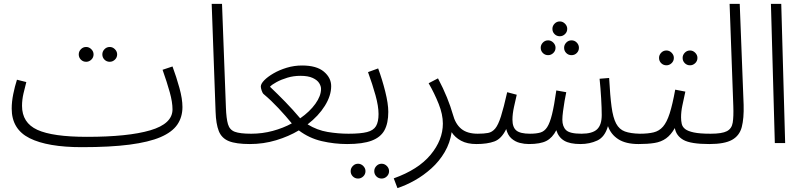

<svg xmlns="http://www.w3.org/2000/svg" viewBox="-20 -734 4123 985"><path d="M543 -417Q527 -417 516 -428Q505 -439 505 -455Q505 -470 516 -481.5Q527 -493 543 -493Q558 -493 569.5 -481.5Q581 -470 581 -455Q581 -439 569.5 -428Q558 -417 543 -417ZM422 -417Q406 -417 395 -428Q384 -439 384 -455Q384 -470 395 -481.5Q406 -493 422 -493Q437 -493 448.5 -481.5Q460 -470 460 -455Q460 -439 448.5 -428Q437 -417 422 -417Z M400 21Q224 21 132 -25Q40 -71 40 -177Q40 -212 48 -251.5Q56 -291 67 -325L115 -313Q108 -287 100.5 -254.5Q93 -222 93 -191Q93 -104 171.5 -68Q250 -32 426 -32Q637 -32 751 -65.5Q865 -99 865 -173Q865 -210 851 -260.5Q837 -311 814 -376L865 -393Q885 -339 900.5 -283Q916 -227 916 -185Q916 -133 889.5 -94.5Q863 -56 803.5 -30.5Q744 -5 645 8Q546 21 400 21Z M1262 5Q1191 5 1154 -10Q1117 -25 1102.5 -61.5Q1088 -98 1086 -161L1066 -714H1119L1139 -182Q1141 -126 1149.5 -97Q1158 -68 1184.5 -58Q1211 -48 1268 -48Q1282 -48 1288 -40.5Q1294 -33 1294 -23Q1294 -13 1284.5 -4Q1275 5 1262 5Z M1262 5 1269 -48Q1326 -48 1379.5 -62.5Q1433 -77 1477 -101Q1446 -139 1408.5 -179Q1371 -219 1334 -250Q1327 -255 1322.5 -269Q1318 -283 1318 -290Q1318 -304 1335.5 -322Q1353 -340 1383 -357.5Q1413 -375 1451 -386.5Q1489 -398 1530 -398Q1604 -398 1641.5 -366.5Q1679 -335 1679 -292Q1679 -243 1646.5 -191Q1614 -139 1558 -96Q1607 -66 1661 -57Q1715 -48 1768 -48Q1781 -48 1787 -40.5Q1793 -33 1793 -23Q1793 -13 1784 -4Q1775 5 1761 5Q1695 5 1630.5 -10Q1566 -25 1513 -65Q1461 -34 1396.5 -14.5Q1332 5 1262 5ZM1365 -289Q1405 -251 1443.5 -211.5Q1482 -172 1520 -127Q1569 -161 1598 -201.5Q1627 -242 1627 -278Q1627 -292 1617.5 -307.5Q1608 -323 1584.5 -334Q1561 -345 1521 -345Q1486 -345 1454.5 -335.5Q1423 -326 1399 -313Q1375 -300 1365 -289Z M1938 182Q1922 182 1911 171Q1900 160 1900 144Q1900 129 1911 117.5Q1922 106 1938 106Q1953 106 1964.5 117.5Q1976 129 1976 144Q1976 160 1964.5 171Q1953 182 1938 182ZM1817 182Q1801 182 1790 171Q1779 160 1779 144Q1779 129 1790 117.5Q1801 106 1817 106Q1832 106 1843.5 117.5Q1855 129 1855 144Q1855 160 1843.5 171Q1832 182 1817 182Z M1761 5 1768 -48Q1830 -48 1863 -56.5Q1896 -65 1909 -87Q1922 -109 1922 -149Q1922 -189 1906.5 -245Q1891 -301 1868 -364L1920 -383Q1941 -326 1956.5 -264Q1972 -202 1972 -160Q1972 -102 1952.5 -66Q1933 -30 1887 -12.5Q1841 5 1761 5Z M2019 231 2000 181Q2126 136 2189 60Q2252 -16 2252 -100Q2252 -147 2230.5 -201Q2209 -255 2179 -307L2227 -332Q2254 -281 2273 -234Q2292 -187 2303 -148Q2316 -98 2346.5 -73Q2377 -48 2431 -48Q2444 -48 2450 -40.5Q2456 -33 2456 -23Q2456 -13 2447 -4Q2438 5 2424 5Q2377 5 2345.5 -12Q2314 -29 2297 -56Q2289 -1 2261.5 46Q2234 93 2193.5 129.5Q2153 166 2107.5 191.5Q2062 217 2019 231Z M2852 -548Q2836 -548 2825 -559Q2814 -570 2814 -586Q2814 -601 2825 -612.5Q2836 -624 2852 -624Q2867 -624 2878.5 -612.5Q2890 -601 2890 -586Q2890 -570 2878.5 -559Q2867 -548 2852 -548ZM2792 -451Q2776 -451 2765 -462Q2754 -473 2754 -489Q2754 -504 2765 -515.5Q2776 -527 2792 -527Q2807 -527 2818.5 -515.5Q2830 -504 2830 -489Q2830 -473 2818.5 -462Q2807 -451 2792 -451ZM2912 -451Q2896 -451 2885 -462Q2874 -473 2874 -489Q2874 -504 2885 -515.5Q2896 -527 2912 -527Q2928 -527 2939 -515.5Q2950 -504 2950 -489Q2950 -473 2939 -462Q2928 -451 2912 -451Z M2424 5 2431 -48Q2463 -48 2484 -52Q2505 -56 2520.5 -74.5Q2536 -93 2550 -137Q2564 -181 2582 -261L2631 -248Q2625 -222 2617 -186Q2609 -150 2609 -120Q2609 -81 2629 -64.5Q2649 -48 2699 -48Q2731 -48 2752 -54Q2773 -60 2787 -81.5Q2801 -103 2812 -147.5Q2823 -192 2834 -270L2885 -261Q2881 -243 2876.5 -216.5Q2872 -190 2868.5 -163.5Q2865 -137 2865 -120Q2865 -85 2884 -66.5Q2903 -48 2963 -48Q3019 -48 3043 -70.5Q3067 -93 3067 -144Q3067 -178 3064 -230Q3061 -282 3056 -330L3105 -334Q3110 -242 3117.5 -186Q3125 -130 3141 -100Q3157 -70 3186 -59.5Q3215 -49 3262 -48Q3276 -48 3282 -40.5Q3288 -33 3288 -23Q3288 -13 3278.5 -4Q3269 5 3256 5Q3191 5 3152.5 -19.5Q3114 -44 3099 -87Q3083 -31 3044 -13Q3005 5 2958 5Q2903 5 2874 -12.5Q2845 -30 2834 -66Q2814 -27 2783 -11Q2752 5 2693 5Q2670 5 2646.5 -1Q2623 -7 2604 -23.5Q2585 -40 2577 -72Q2553 -22 2516.5 -8.5Q2480 5 2424 5Z M3520 -399Q3504 -399 3493 -410Q3482 -421 3482 -437Q3482 -452 3493 -463.5Q3504 -475 3520 -475Q3535 -475 3546.5 -463.5Q3558 -452 3558 -437Q3558 -421 3546.5 -410Q3535 -399 3520 -399ZM3399 -399Q3383 -399 3372 -410Q3361 -421 3361 -437Q3361 -452 3372 -463.5Q3383 -475 3399 -475Q3414 -475 3425.5 -463.5Q3437 -452 3437 -437Q3437 -421 3425.5 -410Q3414 -399 3399 -399Z M3256 5 3263 -48Q3305 -48 3333.5 -55Q3362 -62 3381.5 -84.5Q3401 -107 3415.5 -152Q3430 -197 3444 -274L3496 -264Q3487 -223 3480.5 -192Q3474 -161 3474 -132Q3474 -114 3477.5 -98.5Q3481 -83 3495 -72Q3509 -61 3539.5 -54.5Q3570 -48 3625 -48Q3639 -48 3645 -40.5Q3651 -33 3651 -23Q3651 -13 3641.5 -4Q3632 5 3619 5Q3524 5 3486.5 -16Q3449 -37 3442 -77Q3422 -42 3397 -24Q3372 -6 3337.5 -0.5Q3303 5 3256 5Z M3619 5 3626 -48Q3684 -48 3709 -61Q3734 -74 3739 -105Q3744 -136 3742 -190L3723 -714H3775L3795 -196Q3797 -127 3785.5 -82.5Q3774 -38 3735.5 -16.5Q3697 5 3619 5Z M3955 0 3935 -714H3988L4008 0Z"/></svg>

Font: Noto Sans Arabic Light
Style: Regular
Weight: 300
Designer: Monotype Design Team, Nadine Chahine, Nizar Qandah and Khaled Hosny
Foundry: Monotype Imaging Inc.
Version: Version 2.012; ttfautohint (v1.8.4.7-5d5b)